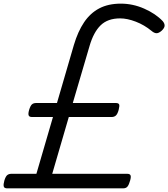

<svg xmlns="http://www.w3.org/2000/svg" viewBox="-41 -1035 925 1055"><path d="M-1 0Q-18 0 -20.5 -11Q-23 -22 -17 -43Q-10 -66 -1 -73Q8 -80 22 -80H159L250 -392H135Q120 -392 116.5 -401Q113 -410 119 -431Q126 -454 134.5 -461.5Q143 -469 158 -469H272L365 -788Q387 -862 421 -912.5Q455 -963 504.5 -989Q554 -1015 623 -1015Q689 -1015 751.5 -987.5Q814 -960 853 -919Q864 -906 863.5 -893.5Q863 -881 847 -866Q831 -852 818.5 -852.5Q806 -853 792 -865Q752 -898 705 -916Q658 -934 619 -934Q551 -934 512 -896Q473 -858 451 -782L359 -469H595Q610 -469 613.5 -461.5Q617 -454 611 -431Q605 -409 596 -400.5Q587 -392 572 -392H337L246 -80H658Q672 -80 676 -72Q680 -64 674 -43Q668 -21 660 -10.5Q652 0 635 0Z"/></svg>

Font: Playwrite AU QLD
Style: Regular
Weight: 400
Designer: Veronika Burian, José Scaglione
Foundry: TypeTogether
Version: Version 1.002